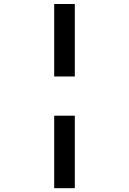

<svg xmlns="http://www.w3.org/2000/svg" viewBox="-20 -849 655 974"><path d="M359.5 -828.7V-461H254.9V-828.7ZM359.5 -262.1V105.6H254.9V-262.1Z"/></svg>

Font: Fira Code Medium
Style: Regular
Weight: 500
Designer: Carrois Corporate, Edenspiekermann AG, Nikita Prokopov
Foundry: Carrois Corporate, Edenspiekermann AG, Nikita Prokopov
Version: Version 6.002